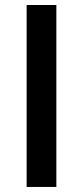

<svg xmlns="http://www.w3.org/2000/svg" viewBox="-20 -740 328 760"><path d="M203.1 -720.2V0H85.4V-720.2Z"/></svg>

Font: Lato-SemiBold
Style: Regular
Weight: 500
Designer: Lukasz Dziedzic with Adam Twardoch and Botio Nikoltchev
Foundry: tyPoland Lukasz Dziedzic
Version: ""